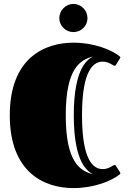

<svg xmlns="http://www.w3.org/2000/svg" viewBox="-20 -942 666 981"><path d="M399 -353C399 -593 462 -627 505 -627C537 -627 558 -606 565 -606C569 -606 570 -607 572 -610L593 -644C594 -646 595 -647 595 -648C595 -652 591 -654 589 -656C549 -687 462 -724 355 -724C208 -724 30 -646 30 -353C30 -59 208 19 355 19C462 19 549 -18 589 -49C591 -51 595 -53 595 -57C595 -58 594 -60 593 -62L572 -95C570 -98 569 -99 565 -99C558 -99 537 -78 505 -78C462 -78 399 -112 399 -353ZM316 -353C316 -594 390 -636 454 -653C432 -639 357 -603 357 -353C357 -102 432 -66 454 -52C390 -69 316 -111 316 -353ZM283 -849C283 -810 316 -778 355 -778C395 -778 427 -810 427 -849C427 -889 395 -922 355 -922C316 -922 283 -889 283 -849Z"/></svg>

Font: Fascinate Inline
Style: Regular
Weight: 900
Designer: Astigmatic (AOETI)
Foundry: Astigmatic (AOETI)
Version: Version 1.000